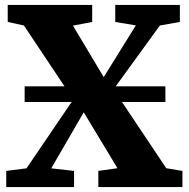

<svg xmlns="http://www.w3.org/2000/svg" viewBox="-20 -763 770 783"><path d="M88 -76.5 272 -347H80.5V-411H243L77.5 -659L11.5 -673.5V-743H356V-673.5L277.5 -658.5L403 -448.5L534 -659.5L450 -673.5V-743H713.5V-673.5L632 -659L452 -411H654.5V-347H477.5L658 -77L724 -66V0H381V-66L459 -77L321.5 -305L189 -76.5L282 -66V0H5.5V-66Z"/></svg>

Font: Merriweather Black
Style: Regular
Weight: 900
Designer: Eben Sorkin
Foundry: Eben Sorkin
Version: Version 2.200;gftools[0.9.31]